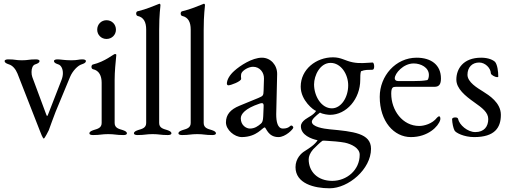

<svg xmlns="http://www.w3.org/2000/svg" viewBox="-20 -725 2750 1035"><path d="M294 -378C308 -374 319 -356 319 -331C319 -320 317 -308 312 -295L240 -110C235 -96 233 -97 228 -111L154 -310C151 -318 150 -328 150 -337C150 -356 156 -374 170 -378C181 -382 193 -386 193 -396C193 -404 180 -405 173 -405C134 -405 133 -400 98 -400C63 -400 64 -405 25 -405C18 -405 5 -404 5 -396C5 -386 17 -382 28 -378C48 -372 64 -353 74 -329L196 -17C199 -8 211 22 216 22C221 22 243 -23 243 -23C243 -23 275 -112 280 -123L358 -311C372 -344 400 -372 420 -378C431 -382 443 -386 443 -396C443 -404 430 -405 423 -405C404 -405 399 -400 364 -400C329 -400 306 -405 291 -405C284 -405 271 -404 271 -396C271 -386 283 -382 294 -378Z M504 -565C504 -537 526 -515 554 -515C583 -515 605 -537 605 -565C605 -594 583 -616 554 -616C526 -616 504 -594 504 -565ZM600 -434C592 -434 547 -393 480 -377C476 -376 473 -370 473 -365C473 -359 476 -353 481 -352C515 -345 528 -315 528 -279V-62C528 -35 505 -30 485 -24C474 -20 462 -16 462 -6C462 2 474 3 482 3C521 3 528 -2 563 -2C598 -2 606 3 644 3C653 3 664 2 664 -6C664 -16 652 -20 641 -24C621 -30 598 -35 598 -62V-294C598 -339 603 -388 607 -429C607 -432 604 -434 600 -434Z M838 -62V-562C838 -652 845 -686 845 -698C845 -701 842 -705 839 -705C838 -705 838 -704 837 -704C805 -692 772 -676 721 -664C717 -663 714 -658 714 -652C714 -646 717 -640 722 -639C755 -632 768 -605 768 -566V-62C768 -35 745 -30 725 -24C714 -20 702 -16 702 -6C702 2 715 3 722 3C761 3 768 -2 803 -2C838 -2 845 3 884 3C891 3 904 2 904 -6C904 -16 892 -20 881 -24C861 -30 838 -35 838 -62Z M1078 -62V-562C1078 -652 1085 -686 1085 -698C1085 -701 1082 -705 1079 -705C1078 -705 1078 -704 1077 -704C1045 -692 1012 -676 961 -664C957 -663 954 -658 954 -652C954 -646 957 -640 962 -639C995 -632 1008 -605 1008 -566V-62C1008 -35 985 -30 965 -24C954 -20 942 -16 942 -6C942 2 955 3 962 3C1001 3 1008 -2 1043 -2C1078 -2 1085 3 1124 3C1131 3 1144 2 1144 -6C1144 -16 1132 -20 1121 -24C1101 -30 1078 -35 1078 -62Z M1505 -32C1476 -32 1469 -70 1469 -109L1474 -325C1475 -374 1439 -414 1392 -414C1339 -414 1274 -371 1243 -343C1218 -321 1203 -295 1203 -274C1203 -271 1205 -265 1211 -265C1224 -265 1280 -286 1280 -300C1280 -305 1279 -309 1279 -314C1279 -321 1280 -328 1283 -333C1291 -347 1320 -365 1344 -365C1380 -365 1404 -335 1403 -301L1401 -237C1400 -210 1399 -208 1373 -197L1271 -155C1222 -135 1198 -107 1198 -65C1198 -26 1243 14 1284 14C1366 13 1394 -38 1407 -38C1415 -38 1424 14 1481 14C1519 14 1561 -29 1561 -37C1561 -45 1551 -52 1545 -46C1534 -36 1523 -32 1505 -32ZM1278 -87C1278 -110 1301 -140 1378 -166C1383 -168 1389 -169 1392 -169C1400 -169 1402 -163 1401 -148L1399 -99C1398 -74 1394 -65 1387 -59C1371 -45 1353 -32 1327 -32C1308 -32 1278 -49 1278 -87Z M1922 -295C1922 -310 1922 -330 1926 -341C1940 -343 1931 -349 1988 -349C1994 -349 1997 -357 1997 -366C1997 -375 1995 -388 1988 -388C1978 -388 1951 -385 1935 -385C1915 -385 1902.4 -385.1 1882 -389C1839.7 -397.2 1820 -416 1775 -416C1684 -416 1601 -351 1601 -258C1601 -183 1671.4 -130.1 1684 -127C1669 -104 1644 -95 1625 -81C1611 -70 1602 -59 1602 -44C1602 3 1658 24 1692 31C1677 55 1650 72 1622 90C1605 100 1573 129 1573 176C1573 264 1673 290 1757 290C1858 290 1980 187 1980 77C1980 -7 1884 -16 1757 -28C1725 -31 1661 -41 1661 -69C1661 -82 1684 -102 1705 -118C1720.7 -109.2 1749 -106 1759 -106C1848 -106 1922 -192 1922 -295ZM1762 -386C1818 -386 1857 -325 1857 -265C1857 -200 1819 -141 1769 -141C1712 -141 1673 -207.3 1673 -270C1673 -318 1705 -386 1762 -386ZM1644 134C1644 118 1651 100 1668 80C1681 67 1706 42 1718 34C1724 32 1734 34 1741 34C1764 35 1814 39 1839 44C1872 51 1919 72 1919 109C1919 192 1849 250 1771 250C1692 250 1644 200 1644 134Z M2210 -383C2249 -383 2292 -361 2292 -321C2292 -310 2289 -294 2282 -293C2261 -289 2238 -288 2209 -288H2127C2113 -288 2108 -295 2108 -303C2108 -329 2154 -383 2210 -383ZM2226 -414C2113 -414 2027 -316 2027 -203C2027 -70 2104 14 2195 14C2287 14 2343 -43 2353 -78C2355 -86 2354 -98 2347 -98C2344 -98 2339 -94 2336 -91C2310 -57 2265 -46 2240 -46C2150 -46 2089 -130 2089 -220C2089 -254 2098 -257 2114 -257H2322C2348 -257 2357 -272 2357 -302C2357 -376 2303 -414 2226 -414Z M2563 -388C2596 -388 2625 -358 2626 -330C2626 -321 2650 -309 2660 -309C2664 -309 2666 -310 2666 -313C2666 -341 2661 -376 2649 -391C2639 -401 2614 -414 2574 -414C2476 -414 2440 -353 2440 -296C2440 -247 2488 -208 2536 -174C2580 -143 2612 -119 2612 -83C2612 -43 2590 -13 2542 -13C2501 -13 2456 -51 2449 -85C2448 -90 2441 -92 2434 -92C2426 -92 2417 -89 2417 -83C2418 -60 2423 -36 2430 -22C2436 -9 2482 14 2536 14C2647 14 2680 -37 2680 -106C2680 -172 2615 -212 2585 -231C2553 -251 2500 -282 2500 -322C2500 -362 2525 -388 2563 -388Z"/></svg>

Font: EB Garamond 12
Style: Regular
Weight: 400
Version: Version 0.016+